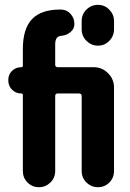

<svg xmlns="http://www.w3.org/2000/svg" viewBox="-20 -780 540 800"><path d="M455.1 -692.4V-658.2Q455.1 -629.9 435.5 -609.9Q416 -589.8 388.2 -589.8Q360.4 -589.8 340.3 -609.9Q320.3 -629.9 320.3 -658.2V-692.4Q320.3 -720.7 340.3 -740.2Q360.4 -759.8 388.2 -759.8Q416 -759.8 435.5 -739.7Q455.1 -719.7 455.1 -692.4ZM370.1 -500Q405.3 -500 430.2 -475.1Q455.1 -450.2 455.1 -415V-67.4Q455.1 -39.1 435.5 -19.5Q416 0 388.2 0Q360.4 0 340.3 -19.5Q320.3 -39.1 320.3 -67.4V-379.9Q320.3 -390.6 308.6 -390.6H220.7Q210 -390.6 210 -379.9V-67.4Q210 -39.1 189.9 -19.5Q169.9 0 142.1 0Q114.3 0 94.7 -19.5Q75.2 -39.1 75.2 -67.4V-383.8Q75.2 -390.6 68.4 -390.6Q45.9 -390.6 30.3 -406.2Q14.6 -421.9 14.6 -444.3V-447.3Q14.6 -469.7 30.3 -484.9Q45.9 -500 68.4 -500Q75.2 -500 75.2 -506.8V-575.2Q75.2 -660.2 113.3 -700.2Q151.4 -740.2 230.5 -740.2H235.4Q258.8 -739.3 274.4 -721.7Q290 -704.1 290 -679.7Q290 -660.2 273.9 -646.5Q257.8 -632.8 236.3 -630.9Q210 -629.9 210 -595.7V-510.7Q210 -500 220.7 -500Z"/></svg>

Font: Rounded-X Mgen+ 1m bold
Style: Bold
Weight: 700
Designer: [Source Han Sans]
Ryoko NISHIZUKA  (kana & ideographs); Paul D. Hunt (Latin, Greek & Cyrillic); Wenlong ZHANG  (bopomofo
Version: Version 1.059.20150602